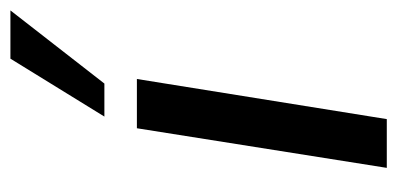

<svg xmlns="http://www.w3.org/2000/svg" viewBox="-222 -560 781 378"><g transform="rotate(-90 169.0 -370.5)"><path d="M28 0 106 -492H203L124 0ZM129 -556 243 -741H338L194 -556Z"/></g></svg>

Font: Nunito Sans 10pt Condensed SemiBold
Style: Italic
Weight: 600
Width: 3
Italic angle: -9°
Designer: Vernon Adams
Foundry: Vernon Adams
Version: Version 3.101;gftools[0.9.27]